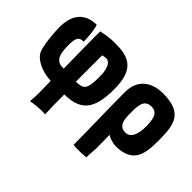

<svg xmlns="http://www.w3.org/2000/svg" viewBox="-118 -826 1351 1351"><g transform="rotate(45 558.0 -150.5)"><path d="M392 0C550 -2 615 -70 615 -273C615 -451 548 -508 403 -508C372 -508 340 -511 258 -493C257 -485 257 -465 257 -436C257 -363 259 -236 261 -126C201 -123 167 -149 167 -264C167 -349 186 -359 226 -359C226 -437 213 -495 207 -508C118 -508 33 -463 33 -311C33 -261 43 -141 62 -97C86 -42 167 -4 257 0C258 59 259 95 259 120C259 159 257 172 255 204C281 198 335 193 369 193C383 193 394 194 396 196C393 142 392 87 392 0ZM386 -383C394 -385 410 -389 421 -389C442 -389 480 -371 480 -264C480 -139 462 -122 386 -122ZM396 196V198C397 197 397 197 396 196Z M689 204C705 207 721 207 737 207C763 207 789 206 815 203C814 168 820 132 820 97C820 57 819 16 818 -25C834 -11 884 2 902 2C1082 2 1091 -114 1091 -245C1091 -404 1070 -497 879 -497C764 -497 682 -437 682 -314C682 -140 689 30 689 204ZM886 -114C818 -114 814 -177 814 -235C814 -314 815 -374 889 -374C951 -374 959 -310 959 -243C959 -170 936 -114 886 -114Z"/></g></svg>

Font: HEYCLAY
Style: Regular
Weight: 400
Designer: Marcelo Magalhaes
Foundry: Marcelo Magalhães
Version: Version 1.300;hotconv 1.0.109;makeotfexe 2.5.65596